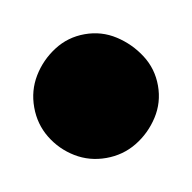

<svg xmlns="http://www.w3.org/2000/svg" viewBox="-45 -436 191 191"><g transform="rotate(-10 50.5 -340.5)"><path d="M-12 -340Q-12 -323 -3.5 -309Q5 -295 19 -286.5Q33 -278 50 -278Q67 -278 81 -286.5Q95 -295 104 -309Q113 -323 113 -340Q113 -357 104 -371Q95 -385 81 -394Q67 -403 50 -403Q33 -403 19 -394Q5 -385 -3.5 -371Q-12 -357 -12 -340Z"/></g></svg>

Font: Linefont Medium
Style: Regular
Weight: 500
Monospace: yes
Version: Version 3.002;gftools[0.9.33]